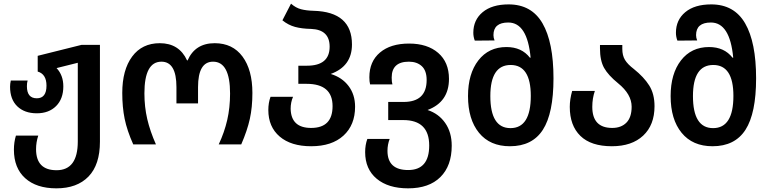

<svg xmlns="http://www.w3.org/2000/svg" viewBox="-20 -789 4199 1049"><path d="M288 240Q401 240 463.5 175.5Q526 111 526 -15V-544H426L186 -484V-398Q234 -384 234 -321Q234 -252 181 -252Q127 -252 127 -318Q127 -337 131 -349H39Q35 -331 35 -315Q35 -246 74.5 -208Q114 -170 181 -170Q247 -170 286.5 -209.5Q326 -249 326 -317Q326 -378 289 -417L405 -446V-16Q405 141 289 141Q177 141 177 26Q177 -12 189 -48H67Q56 -12 56 29Q56 129 117.5 184.5Q179 240 288 240Z M708 0H832Q800 -72 784.5 -138.5Q769 -205 769 -279Q769 -452 862 -452Q944 -452 944 -313V-224H1062V-313Q1062 -452 1144 -452Q1237 -452 1237 -278Q1237 -201 1221.5 -133.5Q1206 -66 1175 0H1298Q1331 -76 1345 -139.5Q1359 -203 1359 -281Q1359 -407 1305 -480Q1251 -553 1153 -553Q1046 -553 1005 -459H1002Q959 -553 853 -553Q756 -553 702 -480Q648 -407 648 -281Q648 -204 661 -140Q674 -76 708 0Z M1680 10Q1793 10 1856.5 -48Q1920 -106 1920 -206Q1920 -272 1884.5 -319Q1849 -366 1787 -385Q1903 -427 1903 -546Q1903 -724 1694 -730Q1654 -731 1625 -738.5Q1596 -746 1570 -769L1523 -678Q1555 -652 1592 -642Q1629 -632 1680 -631Q1781 -627 1781 -534Q1781 -430 1657 -430H1610V-331H1655Q1797 -331 1797 -209Q1797 -90 1680 -90Q1570 -90 1568 -195Q1568 -230 1581 -260H1458Q1446 -227 1446 -188Q1446 -96 1508 -43Q1570 10 1680 10Z M2210 240Q2324 240 2386 178.5Q2448 117 2448 7Q2448 -66 2412.5 -117Q2377 -168 2316 -188Q2433 -232 2433 -358Q2433 -449 2374 -500Q2315 -551 2215 -551Q2114 -551 2056 -502Q1998 -453 1998 -367Q1998 -343 2002 -328H2124Q2120 -341 2120 -365Q2120 -452 2214 -452Q2258 -452 2284.5 -427.5Q2311 -403 2311 -352Q2311 -232 2185 -232H2101V-133H2183Q2325 -133 2325 6Q2325 140 2210 140Q2097 140 2097 35Q2097 1 2109 -30H1987Q1975 3 1975 42Q1975 135 2038 187.5Q2101 240 2210 240Z M2766 10Q2888 10 2946 -80Q3004 -170 3004 -361Q3004 -558 2944 -661.5Q2884 -765 2759 -765Q2668 -765 2617 -722.5Q2566 -680 2566 -610Q2566 -588 2574 -567L2682 -568Q2676 -583 2676 -597Q2676 -666 2757 -666Q2861 -666 2879 -474H2875Q2830 -532 2747 -532Q2650 -532 2593.5 -459Q2537 -386 2537 -264Q2537 -137 2597 -63.5Q2657 10 2766 10ZM2769 -89Q2659 -89 2659 -264Q2659 -434 2770 -434Q2880 -434 2880 -265Q2880 -89 2769 -89Z M3323 10Q3432 10 3494 -48Q3556 -106 3556 -209Q3556 -276 3527 -322Q3498 -368 3443 -412Q3409 -438 3394.5 -462Q3380 -486 3380 -522V-543H3258V-525Q3258 -458 3280.5 -418Q3303 -378 3357 -334Q3431 -274 3431 -206Q3431 -148 3402.5 -119Q3374 -90 3325 -90Q3216 -90 3216 -205Q3216 -252 3230 -292H3106Q3093 -246 3093 -205Q3093 -103 3151 -46.5Q3209 10 3323 10Z M3873 10Q3995 10 4053 -80Q4111 -170 4111 -361Q4111 -558 4051 -661.5Q3991 -765 3866 -765Q3775 -765 3724 -722.5Q3673 -680 3673 -610Q3673 -588 3681 -567L3789 -568Q3783 -583 3783 -597Q3783 -666 3864 -666Q3968 -666 3986 -474H3982Q3937 -532 3854 -532Q3757 -532 3700.5 -459Q3644 -386 3644 -264Q3644 -137 3704 -63.5Q3764 10 3873 10ZM3876 -89Q3766 -89 3766 -264Q3766 -434 3877 -434Q3987 -434 3987 -265Q3987 -89 3876 -89Z"/></svg>

Font: Noto Sans Georgian SemiCondensed Semi
Style: Regular
Weight: 600
Width: 4
Designer: Monotype Design Team
Foundry: Monotype Imaging Inc.
Version: Version 1.901